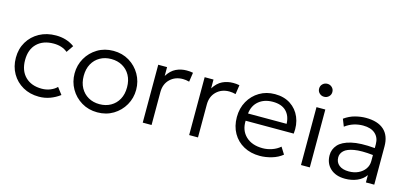

<svg xmlns="http://www.w3.org/2000/svg" viewBox="-62 -1114 3305 1554"><g transform="rotate(15 1591.0 -337.0)"><path d="M299 15Q223 15 164 -18.5Q105 -52 71.5 -110.2Q38 -168.5 38 -242.5Q38 -317.5 72.8 -375.5Q107.5 -433.5 168.2 -466.8Q229 -500 307 -500Q396.5 -500 462 -452L422 -393.5Q376.5 -431.5 305 -431.5Q217.5 -431.5 166.2 -382Q115 -332.5 115 -243.5Q115 -154.5 166 -104Q217 -53.5 304.5 -53.5Q343 -53.5 376.2 -67.2Q409.5 -81 429.5 -102L472.5 -45.5Q434.5 -17 390.8 -1Q347 15 299 15Z M788 15Q714 15 655.5 -20.2Q597 -55.5 563.5 -114Q530 -172.5 530 -242.5Q530 -312.5 563.5 -371Q597 -429.5 655.5 -464.8Q714 -500 788 -500Q862.5 -500 920.8 -464.8Q979 -429.5 1012.5 -371Q1046 -312.5 1046 -242.5Q1046 -172.5 1012.5 -114Q979 -55.5 920.8 -20.2Q862.5 15 788 15ZM788 -53.5Q841 -53.5 882 -76.8Q923 -100 946.2 -142.2Q969.5 -184.5 969.5 -242.5Q969.5 -300.5 946.2 -342.8Q923 -385 882 -408.2Q841 -431.5 788 -431.5Q735 -431.5 694 -408.2Q653 -385 629.8 -342.8Q606.5 -300.5 606.5 -242.5Q606.5 -184.5 630 -142.2Q653.5 -100 694.2 -76.8Q735 -53.5 788 -53.5Z M1166 0V-485H1240V-411Q1271.5 -461 1312.8 -480.5Q1354 -500 1401 -500Q1414 -500 1427.8 -499Q1441.5 -498 1454.5 -495L1443 -417.5Q1415.5 -425 1389.5 -425Q1324.5 -425 1282.2 -384Q1240 -343 1240 -276V0Z M1555 0V-485H1629V-411Q1660.5 -461 1701.8 -480.5Q1743 -500 1790 -500Q1803 -500 1816.8 -499Q1830.5 -498 1843.5 -495L1832 -417.5Q1804.5 -425 1778.5 -425Q1713.5 -425 1671.2 -384Q1629 -343 1629 -276V0Z M2149.5 15Q2073 15 2014.5 -17Q1956 -49 1923 -106.8Q1890 -164.5 1890 -241Q1890 -315.5 1923 -374Q1956 -432.5 2012.8 -466.2Q2069.5 -500 2141.5 -500Q2218 -500 2272.2 -464.5Q2326.5 -429 2352.2 -368Q2378 -307 2369.5 -230.5H1966.5Q1963 -149.5 2014.5 -100.2Q2066 -51 2156 -51Q2195.5 -51 2234.2 -64.5Q2273 -78 2301.5 -103L2337.5 -45.5Q2300.5 -15 2249.2 0Q2198 15 2149.5 15ZM1970 -292H2293.5Q2291 -359.5 2252.2 -397.5Q2213.5 -435.5 2140.5 -435.5Q2069.5 -435.5 2023.5 -397.5Q1977.5 -359.5 1970 -292Z M2492 0V-485H2566V0ZM2529 -582Q2506 -582 2489.8 -597.5Q2473.5 -613 2473.5 -636Q2473.5 -659.5 2489.8 -675Q2506 -690.5 2529 -690.5Q2552 -690.5 2568.2 -675Q2584.5 -659.5 2584.5 -636Q2584.5 -613 2568.2 -597.5Q2552 -582 2529 -582Z M2864 15Q2786 15 2740.5 -26.8Q2695 -68.5 2695 -137.5Q2695 -187 2728.5 -224.8Q2762 -262.5 2836.2 -280.2Q2910.5 -298 3033.5 -287V-320Q3033.5 -375 2997.8 -407Q2962 -439 2896 -439Q2857.5 -439 2819.8 -427.5Q2782 -416 2746.5 -389.5L2722.5 -450Q2766 -481 2812.5 -493Q2859 -505 2901.5 -505Q3001.5 -505 3053.8 -458Q3106 -411 3106 -320.5V0H3036V-61.5Q3010 -24 2964.5 -4.5Q2919 15 2864 15ZM2767 -139Q2767 -97 2796.5 -73.5Q2826 -50 2878.5 -50Q2922.5 -50 2957.5 -66.5Q2992.5 -83 3013 -112Q3033.5 -141 3033.5 -178.5V-229Q2934.5 -239.5 2876 -229.2Q2817.5 -219 2792.2 -194.8Q2767 -170.5 2767 -139Z"/></g></svg>

Font: Geologica ExtraLight
Style: Regular
Weight: 200
Designer: Sindre Bremnes, Frode Helland
Foundry: Monokrom Skriftforlag AS
Version: Version 1.010; ttfautohint (v1.8.4.7-5d5b);gftools[0.9.28]